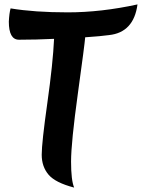

<svg xmlns="http://www.w3.org/2000/svg" viewBox="-20 -819 643 870"><path d="M20 -721Q22 -760 28 -781Q136 -763 287 -763Q438 -763 603 -799Q586 -672 474 -660Q439 -655 366 -650Q364 -621 333 -396.5Q302 -172 302 -87Q302 -2 316 31Q231 9 200 -27.5Q169 -64 169 -118Q169 -172 194.5 -352.5Q220 -533 225 -643Q144 -639 66 -639Q20 -639 20 -721Z"/></svg>

Font: MeriendaOneRegular
Style: Regular
Weight: 400
Designer: Eduardo Rodriguez Tunni
Foundry: Eduardo Rodriguez Tunni
Version: Version 1.001